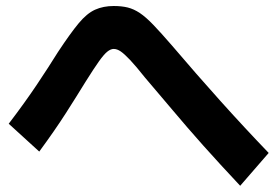

<svg xmlns="http://www.w3.org/2000/svg" viewBox="-20 -681 920 636"><path d="M775.6 -65.6Q707.8 -137.8 653.3 -198.9Q598.9 -260 552.8 -315Q506.7 -370 460 -424.4Q430 -462.2 411.1 -482.2Q392.2 -502.2 380 -510.6Q367.8 -518.9 356.7 -518.9Q346.7 -518.9 335.6 -510Q324.4 -501.1 307.8 -477.8Q291.1 -454.4 263.3 -410Q233.3 -361.1 197.8 -305.6Q162.2 -250 110 -178.9L8.9 -271.1Q62.2 -341.1 101.7 -400Q141.1 -458.9 172.2 -508.9Q213.3 -571.1 240.6 -603.9Q267.8 -636.7 295 -648.9Q322.2 -661.1 356.7 -661.1Q383.3 -661.1 403.3 -656.1Q423.3 -651.1 443.3 -637.8Q463.3 -624.4 488.3 -598.3Q513.3 -572.2 548.9 -531.1Q632.2 -433.3 710 -346.7Q787.8 -260 870 -174.4Z"/></svg>

Font: Paperlogy 7 Bold
Style: Regular
Weight: 700
Designer: redesigned by Lee Juim, glyphs from Gmarket Sans & Montserrat
Foundry: PT&
Version: Version 1.001